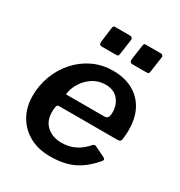

<svg xmlns="http://www.w3.org/2000/svg" viewBox="-176 -865 936 998"><g transform="rotate(30 292.0 -366.0)"><path d="M268 10Q197 10 144.5 -19Q92 -48 62.5 -99.5Q33 -151 33 -219Q33 -281 54.5 -338.5Q76 -396 116 -441.5Q156 -487 211 -513.5Q266 -540 333 -540Q400 -540 450 -513Q500 -486 527.5 -435.5Q555 -385 555 -312Q555 -299 554 -285Q553 -271 551 -256Q550 -248 545 -244Q540 -240 529 -240H178Q168 -240 165 -228.5Q162 -217 162 -196Q162 -141 196.5 -111Q231 -81 285 -81Q328 -81 364 -98.5Q400 -116 432 -153Q437 -158 442 -157.5Q447 -157 453 -154L510 -126Q527 -119 515 -104Q478 -61 440.5 -36Q403 -11 361 -0.5Q319 10 268 10ZM412 -311Q422 -311 429 -319Q436 -327 436 -352Q436 -396 409.5 -427Q383 -458 333 -458Q293 -458 260 -437.5Q227 -417 205.5 -383.5Q184 -350 179 -311ZM331 -724 318 -634Q317 -623 313 -621Q309 -619 297 -619H218Q207 -619 203.5 -624.5Q200 -630 201 -639L213 -730Q215 -738 217 -740Q219 -742 225 -742H317Q324 -742 328 -736.5Q332 -731 331 -724ZM514 -724 501 -634Q500 -623 496 -621Q492 -619 480 -619H401Q391 -619 387 -624.5Q383 -630 384 -639L397 -730Q399 -738 401 -740Q403 -742 409 -742H501Q508 -742 512 -736.5Q516 -731 514 -724Z"/></g></svg>

Font: Libre Franklin Thin SemiBold
Style: Italic
Weight: 600
Italic angle: -8°
Version: Version 3.000